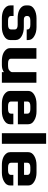

<svg xmlns="http://www.w3.org/2000/svg" viewBox="730 -1230 501 2000"><g transform="rotate(90 980.0 -230.5)"><path d="M287.4 -132.2Q287.4 -164.4 240.2 -164.4H172.4Q82.8 -164.4 48.3 -212.6Q36.8 -228.7 36.8 -249.4V-274.7Q36.8 -313.8 76.4 -337.4Q116.1 -360.9 172.4 -360.9H262.1Q318.4 -360.9 356.3 -337.9Q397.7 -314.9 397.7 -274.7V-258.6H287.4V-264.4Q287.4 -296.6 240.2 -296.6H194.3Q147.1 -296.6 147.1 -264.4V-260.9Q147.1 -226.4 194.3 -228.7H262.1Q318.4 -228.7 358 -205.7Q397.7 -182.8 397.7 -142.5V-86.2Q397.7 -46 356.3 -23Q318.4 0 262.1 0H172.4Q83.9 0 48.3 -49.4Q36.8 -65.5 36.8 -86.2V-121.8H147.1V-96.6Q147.1 -64.4 194.3 -64.4H240.2Q287.4 -64.4 287.4 -96.6Z M592 -96.6Q592 -64.4 639.1 -64.4H667.8Q693.1 -64.4 708 -73.6Q732.2 -90.8 732.2 -108V-359.8H842.5V0H732.2V-21.8Q702.3 0 658.6 0H617.2Q528.7 0 493.1 -49.4Q481.6 -65.5 481.6 -86.2V-359.8H592Z M1085.1 -296.6Q1037.9 -296.6 1037.9 -264.4V-231H1164.4V-264.4Q1164.4 -296.6 1118.4 -296.6ZM1118.4 -64.4Q1164.4 -64.4 1164.4 -96.6V-119.5H1274.7V-86.2Q1274.7 -46 1233.3 -23Q1195.4 0 1140.2 0H1063.2Q974.7 0 939.1 -49.4Q927.6 -65.5 927.6 -86.2V-274.7Q927.6 -313.8 967.2 -337.4Q1006.9 -360.9 1063.2 -360.9H1140.2Q1195.4 -360.9 1233.3 -337.9Q1274.7 -314.9 1274.7 -274.7V-166.7H1037.9V-96.6Q1037.9 -64.4 1085.1 -64.4Z M1367.8 0V-460.9H1478.2V0Z M1723 -296.6Q1675.9 -296.6 1675.9 -264.4V-231H1802.3V-264.4Q1802.3 -296.6 1756.3 -296.6ZM1756.3 -64.4Q1802.3 -64.4 1802.3 -96.6V-119.5H1912.6V-86.2Q1912.6 -46 1871.3 -23Q1833.3 0 1778.2 0H1701.1Q1612.6 0 1577 -49.4Q1565.5 -65.5 1565.5 -86.2V-274.7Q1565.5 -313.8 1605.2 -337.4Q1644.8 -360.9 1701.1 -360.9H1778.2Q1833.3 -360.9 1871.3 -337.9Q1912.6 -314.9 1912.6 -274.7V-166.7H1675.9V-96.6Q1675.9 -64.4 1723 -64.4Z"/></g></svg>

Font: Dhurjati
Style: Regular
Weight: 400
Designer: Purushoth Kumar Guthula
Foundry: Andhrapradesh Society for Knowledge Networks
Version: Version 1.0.5; ttfautohint (v1.2.25-373a) -l 7 -r 28 -G 50 -